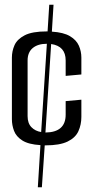

<svg xmlns="http://www.w3.org/2000/svg" viewBox="-20 -702 392 807"><path d="M139 85 150 -92Q100 -95 74 -111.5Q48 -128 39 -152Q30 -176 30 -201V-460Q30 -487 41 -512Q52 -537 83.5 -553.5Q115 -570 177 -570H180L187 -682H205L198 -569Q247 -566 274 -550Q301 -534 311.5 -510Q322 -486 322 -460V-389L256 -383V-448Q256 -508 195 -517L171 -145Q256 -146 256 -220V-277L322 -283V-211Q322 -178 309.5 -150.5Q297 -123 264 -107Q231 -91 171 -91H168L156 85ZM96 -214Q96 -184 112 -167.5Q128 -151 153 -147L177 -518Q139 -518 117.5 -500Q96 -482 96 -448Z"/></svg>

Font: Smooch Sans Medium
Style: Regular
Weight: 500
Designer: Robert E. Leuschke
Foundry: Robert E. Leuschke
Version: Version 1.010; ttfautohint (v1.8.3)